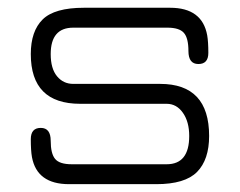

<svg xmlns="http://www.w3.org/2000/svg" viewBox="-20 -470 612 490"><path d="M388.7 -255.9Q513.7 -255.9 513.7 -123Q513.7 -62.5 482.9 -31.2Q452.1 0 378.9 0H156.2Q74.2 0 61.5 -69.3Q58.6 -85.9 58.6 -114.7Q58.6 -143.6 84 -143.6Q109.4 -143.6 109.4 -110.8Q109.4 -78.1 120.6 -64.5Q131.8 -50.8 163.1 -50.8H405.3Q462.9 -50.8 462.9 -123Q462.9 -159.2 446.8 -182.1Q430.7 -205.1 405.3 -205.1H184.6Q58.6 -205.1 58.6 -332Q58.6 -390.6 88.9 -420.4Q119.1 -450.2 194.3 -450.2H414.1Q496.1 -450.2 508.8 -379.9Q511.7 -363.3 511.7 -335Q511.7 -306.6 486.3 -306.6Q460.9 -306.6 460.9 -339.8Q460.9 -373 449.2 -386.2Q437.5 -399.4 407.2 -399.4H167Q109.4 -399.4 109.4 -332Q109.4 -294.9 125.5 -275.4Q141.6 -255.9 167 -255.9Z"/></svg>

Font: Jura
Style: Book
Weight: 400
Version: Version 2.5